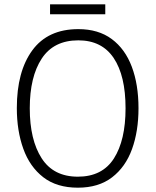

<svg xmlns="http://www.w3.org/2000/svg" viewBox="-20 -860 721 890"><path d="M622 -358Q622 -252 592 -169Q562 -86 499.5 -38Q437 10 341 10Q243 10 180.5 -38.5Q118 -87 88 -170.5Q58 -254 58 -359Q58 -529 130 -627Q202 -725 343 -725Q436 -725 498 -679Q560 -633 591 -550.5Q622 -468 622 -358ZM118 -358Q118 -212 173 -126.5Q228 -41 341 -41Q454 -41 508 -125.5Q562 -210 562 -358Q562 -509 507 -591Q452 -673 343 -673Q229 -673 173.5 -588.5Q118 -504 118 -358ZM468 -840V-794H212V-840Z"/></svg>

Font: Noto Sans Lao Looped SemiCondensed Light
Style: Regular
Weight: 300
Width: 4
Designer: Mark Frömberg, Ben Mitchell
Foundry: The Fontpad Ltd
Version: Version 1.002; ttfautohint (v1.8.4.7-5d5b)